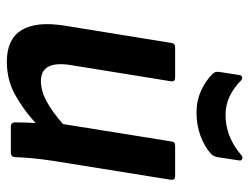

<svg xmlns="http://www.w3.org/2000/svg" viewBox="-106 -628 746 575"><g transform="rotate(90 267.5 -341.0)"><path d="M165 12Q98 12 71 -31.5Q44 -75 57 -159L109 -480Q110 -492 122 -492H213Q226 -492 224 -480L175 -177Q162 -90 223 -90Q252 -90 283 -106.5Q314 -123 352 -156L404 -480Q405 -492 416 -492H508Q520 -492 519 -480L462 -125Q453 -66 451 -12Q450 0 438 0H359Q348 0 347 -12Q347 -26 347.5 -42Q348 -58 349 -74Q307 -36 263 -12Q219 12 165 12ZM317 -556Q282 -556 251.5 -570Q221 -584 201 -605Q194 -612 196 -625L205 -683Q206 -691 211.5 -692.5Q217 -694 222 -689Q244 -667 269.5 -655Q295 -643 325 -643Q390 -643 445 -690Q450 -695 456 -693Q462 -691 461 -684L451 -618Q448 -606 442 -600Q420 -580 387.5 -568Q355 -556 317 -556Z"/></g></svg>

Font: Sofia Sans
Style: Bold Italic
Weight: 700
Italic angle: -9°
Designer: Botio Nikoltchev, Ani Petrova
Foundry: lettersoup
Version: Version 4.101; ttfautohint (v1.8.4.7-5d5b)